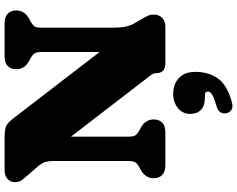

<svg xmlns="http://www.w3.org/2000/svg" viewBox="-118 -622 1032 836"><g transform="rotate(-90 398.0 -204.0)"><path d="M296 -51Q296 -27.5 282 -13.8Q268 0 238.5 0H97.5Q68 0 54 -13.8Q40 -27.5 40 -51Q40 -87.5 78 -108L89 -114Q103 -121.5 109 -130.8Q115 -140 115 -161V-483Q115 -513.5 108.8 -528Q102.5 -542.5 89 -558L54 -598Q40 -614 31.5 -625.2Q23 -636.5 23 -654.5Q23 -675 37.2 -687.5Q51.5 -700 74 -700H221Q245 -700 261.8 -695.2Q278.5 -690.5 299 -664L589.5 -286.5V-539Q589.5 -560 583.5 -569.2Q577.5 -578.5 563.5 -586L552.5 -592Q514.5 -612.5 514.5 -649Q514.5 -672.5 528.5 -686.2Q542.5 -700 572 -700H713Q742.5 -700 756.5 -686.2Q770.5 -672.5 770.5 -649Q770.5 -612.5 732.5 -592L721.5 -586Q706.5 -578 701 -569.2Q695.5 -560.5 695.5 -539V-222Q695.5 -167 714.5 -134.5L731.5 -105.5Q743.5 -85 748 -74.8Q752.5 -64.5 752.5 -50.5Q752.5 -27.5 738.2 -13.8Q724 0 701.5 0H541Q497.5 0 497.5 -39.5Q497.5 -52 489.2 -62.5Q481 -73 461.5 -98.5L221 -411V-161Q221 -139.5 226.5 -131Q232 -122.5 247 -114L258 -108Q296 -87.5 296 -51ZM389.5 172Q355 172 337.5 154.8Q320 137.5 320 108.5Q320 75 345.5 54.5Q371 34 407 34Q449.5 34 476.2 58.8Q503 83.5 503 130.5Q503 188.5 474.5 228.8Q446 269 371.5 289.5Q351 295.5 338.5 288Q326 280.5 323 265.5Q320 251 327 239.8Q334 228.5 353 223Q394.5 210.5 406 202.5Q417.5 194.5 417.5 185Q417.5 172 399.5 172Z"/></g></svg>

Font: Fraunces 9pt SuperSoft Black
Style: Regular
Weight: 900
Version: Version 1.000;[b76b70a41]